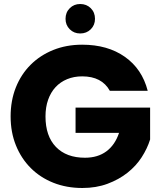

<svg xmlns="http://www.w3.org/2000/svg" viewBox="-20 -933 802 958"><path d="M390 -710Q517 -710 603 -649.5Q689 -589 717 -480H528Q488 -552 390 -552Q349 -552 315 -538Q281 -524 257 -498Q233 -472 220 -435Q207 -398 207 -352Q207 -254 259 -200Q311 -146 404 -146Q468 -146 511 -178Q554 -210 574 -270H357V-396H729V-237Q715 -192 687 -148.5Q659 -105 616 -71Q573 -37 516.5 -16Q460 5 391 5Q312 5 246.5 -21Q181 -47 133.5 -94.5Q86 -142 59.5 -207.5Q33 -273 33 -352Q33 -431 59 -496.5Q85 -562 132.5 -609.5Q180 -657 245.5 -683.5Q311 -710 390 -710ZM380 -766Q349 -766 328 -787Q307 -808 307 -839Q307 -871 328 -892Q349 -913 380 -913Q412 -913 433 -892Q454 -871 454 -839Q454 -808 433 -787Q412 -766 380 -766Z"/></svg>

Font: SVN-Poppins
Style: Bold
Weight: 700
Designer: Ninad Kale (Devanagari), Jonny Pinhorn (Latin)
Foundry: Indian Type Foundry
Version: Version 3.200;PS 1.000;hotconv 16.6.54;makeotf.lib2.5.65590